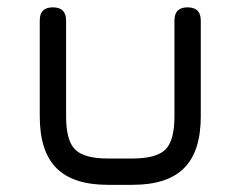

<svg xmlns="http://www.w3.org/2000/svg" viewBox="-20 -516 671 536"><path d="M91 -191V-459Q91 -495.5 127.5 -495.5Q164.5 -495.5 164.5 -459V-191Q164.5 -123.5 189.8 -98.5Q215 -73.5 281.5 -73.5H349.5Q416.5 -73.5 441.8 -98.5Q467 -123.5 467 -191V-459Q467 -495.5 503.5 -495.5Q540.5 -495.5 540.5 -459V-191Q540.5 -93.5 494 -46.8Q447.5 0 349.5 0H281.5Q184 0 137.5 -46.8Q91 -93.5 91 -191Z"/></svg>

Font: Jura Light SemiBold
Style: Regular
Weight: 600
Version: Version 5.106